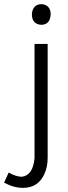

<svg xmlns="http://www.w3.org/2000/svg" viewBox="-87 -701 327 929"><path d="M143.6 62.5V-488.3H80.1V64.5Q72.3 148.4 17.6 154.3Q-11.7 153.3 -44.9 133.8L-67.4 182.6Q-20.5 208 24.4 208Q97.7 208 127.9 140.6Q143.6 106.4 143.6 62.5ZM158.2 -631.8Q158.2 -668 127.9 -678.7Q120.1 -680.7 113.3 -680.7Q80.1 -680.7 70.3 -649.4Q67.4 -640.6 67.4 -631.8Q67.4 -591.8 99.6 -583Q106.4 -581.1 112.3 -581.1Q146.5 -581.1 155.3 -613.3Q158.2 -623 158.2 -631.8Z"/></svg>

Font: Yaldevi Colombo
Style: Regular
Weight: 400
Designer: Sol Matas, Denzil Rajitha, Kosala Senevirathne and Pathum Egodawatta
Foundry: Mooniak
Version: Version 1.020 ; ttfautohint (v1.6)